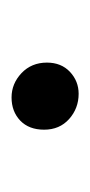

<svg xmlns="http://www.w3.org/2000/svg" viewBox="68 -446 157 334"><g transform="rotate(-90 147.0 -278.5)"><path d="M151.4 -220.7Q126 -220.7 107.4 -237.3Q88.9 -253.9 88.9 -280.8Q88.9 -307.1 104.7 -322.3Q120.6 -337.4 145 -337.4Q168.9 -337.4 187.3 -320.1Q205.6 -302.7 205.6 -275.9Q205.6 -251 189.5 -235.8Q173.3 -220.7 151.4 -220.7Z"/></g></svg>

Font: Elstob 10pt
Style: Regular
Weight: 400
Designer: Peter S. Baker
Version: Version 1.015